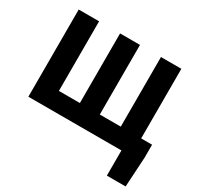

<svg xmlns="http://www.w3.org/2000/svg" viewBox="-196 -974 1458 1419"><g transform="rotate(30 533.5 -264.5)"><path d="M1055 -150V-38L1040 215H880V0H86V-744H260V-150H439V-744H609V-150H788V-744H962V-150Z"/></g></svg>

Font: KaiGen Gothic KR Heavy
Style: Heavy
Weight: 900
Designer: Ryoko NISHIZUKA  (kana & ideographs); Paul D. Hunt (Latin, Greek & Cyrillic); Wenlong ZHANG  (bopomofo); Sandoll Communi
Foundry: Adobe Systems Incorporated
Version: Version 1.002 March 28, 2018